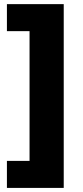

<svg xmlns="http://www.w3.org/2000/svg" viewBox="-20 -851 399 924"><path d="M13.3 -76.7H122.2V-701.1H13.3V-831.1H286.7V53.3H13.3Z"/></svg>

Font: Paperlogy 9 Black
Style: Regular
Weight: 900
Designer: redesigned by Lee Juim, glyphs from Gmarket Sans & Montserrat
Foundry: PT&
Version: Version 1.001